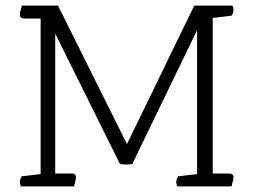

<svg xmlns="http://www.w3.org/2000/svg" viewBox="-20 -665 904 685"><path d="M806 0H613Q609 -6 609 -16Q609 -27 616 -36L683 -44V-557L452 -80Q442 -78 430 -78Q418 -78 408 -80L177 -545V-46H235Q251 -46 251 -32Q251 -25 246 -8L244 0H55Q51 -6 51 -16Q51 -27 58 -36L125 -44V-599H67Q51 -599 51 -613Q51 -620 56 -637L58 -645H187L433 -151L673 -645H809Q813 -639 813 -629Q813 -618 806 -609L739 -601V-46H797Q813 -46 813 -32Q813 -25 808 -8Z"/></svg>

Font: Scope One
Style: Regular
Weight: 400
Designer: Dalton Maag Ltd
Foundry: Dalton Maag Ltd
Version: Version 1.002; ttfautohint (v1.4.1) -l 11 -r 50 -G 50 -x 14 